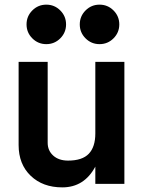

<svg xmlns="http://www.w3.org/2000/svg" viewBox="-20 -791 653 826"><path d="M515.1 -524.9V0H390.1V-74.2Q342.3 15.1 248 15.1Q164.1 15.1 112.1 -34.7Q60.1 -84.5 60.1 -167V-524.9H185.1V-176.8Q185.1 -143.1 209 -121.6Q232.9 -100.1 272.9 -100.1Q334 -100.1 362.1 -129.6Q390.1 -159.2 390.1 -216.8V-524.9ZM119.1 -626Q94.2 -650.9 94.2 -686Q94.2 -721.2 119.1 -746.1Q144 -771 179.2 -771Q214.4 -771 239.3 -746.1Q264.2 -721.2 264.2 -686Q264.2 -650.9 239.3 -626Q214.4 -601.1 179.2 -601.1Q144 -601.1 119.1 -626ZM348.1 -626Q323.2 -650.9 323.2 -686Q323.2 -721.2 348.1 -746.1Q373 -771 408.2 -771Q443.4 -771 468.3 -746.1Q493.2 -721.2 493.2 -686Q493.2 -650.9 468.3 -626Q443.4 -601.1 408.2 -601.1Q373 -601.1 348.1 -626Z"/></svg>

Font: Miedinger*
Style: Bold
Weight: 700
Version: Version 001.000